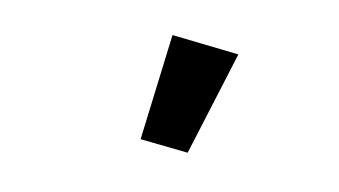

<svg xmlns="http://www.w3.org/2000/svg" viewBox="-39 -880 678 384"><g transform="rotate(-10 300.0 -688.5)"><path d="M316 -570 228 -613 327 -807 450 -746Z"/></g></svg>

Font: Lilex
Style: Regular
Weight: 400
Monospace: yes
Designer: Mike Abbink, Paul van der Laan, Pieter van Rosmalen, Mikhael Khrustik
Foundry: Mikhael Khrustik
Version: Version 2.510